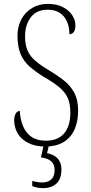

<svg xmlns="http://www.w3.org/2000/svg" viewBox="-20 -744 466 988"><path d="M213 10Q172 10 141.5 -1.5Q111 -13 91 -32.5Q71 -52 62 -76.5Q53 -101 53 -125Q53 -137 56 -148Q59 -159 65.5 -166Q72 -173 82 -173Q84 -130 98.5 -95Q113 -60 142 -40Q171 -20 215 -20Q278 -20 310 -57.5Q342 -95 342 -164Q342 -210 328.5 -240Q315 -270 285 -295Q255 -320 206 -348Q164 -374 133 -401Q102 -428 86 -466Q70 -504 70 -560Q70 -606 89 -643Q108 -680 144 -702Q180 -724 227 -724Q272 -724 303.5 -707.5Q335 -691 351.5 -666Q368 -641 368 -613Q368 -590 359.5 -579Q351 -568 337 -568Q337 -607 324 -635Q311 -663 286.5 -678.5Q262 -694 226 -694Q168 -694 138.5 -655Q109 -616 109 -557Q109 -513 122 -483.5Q135 -454 162 -431Q189 -408 231 -383Q273 -358 307 -331.5Q341 -305 361.5 -268Q382 -231 382 -175Q382 -117 362.5 -75.5Q343 -34 305.5 -12Q268 10 213 10ZM201 224Q188 224 174 221.5Q160 219 146 214V187Q160 191 173 193Q186 195 197 195Q226 195 243.5 179.5Q261 164 261 131Q261 101 243 85.5Q225 70 191 66L207 -9H235L222 44Q242 48 259 57.5Q276 67 286 84.5Q296 102 296 129Q296 177 270.5 200.5Q245 224 201 224Z"/></svg>

Font: Noto Serif Khmer Condensed ExtraLight
Style: Regular
Weight: 250
Width: 3
Designer: Danh Hong and the Monotype Design Team
Foundry: Monotype Imaging Inc.
Version: Version 2.004